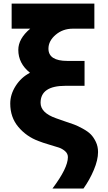

<svg xmlns="http://www.w3.org/2000/svg" viewBox="-20 -820 602 1070"><path d="M37.1 -243.2Q37.1 -293.9 67.4 -341.3Q97.7 -388.7 146.5 -414.1V-415Q82 -466.8 82 -542Q82 -604.5 148.4 -660.2H44.9V-799.8H505.9V-660.2H385.7Q330.1 -660.2 290 -626Q250 -591.8 250 -548.8Q250 -480.5 355.5 -480.5H451.2V-341.8H344.7Q206.1 -341.8 206.1 -247.1Q206.1 -191.4 292 -161.1Q304.7 -156.2 339.4 -144.5Q374 -132.8 393.1 -126Q412.1 -119.1 441.4 -103Q470.7 -86.9 486.3 -70.8Q502 -54.7 514.2 -29.3Q526.4 -3.9 526.4 27.3Q526.4 71.3 502.9 127Q479.5 182.6 445.3 230.5H272.5Q358.4 116.2 358.4 55.7Q358.4 36.1 342.8 22.5Q327.1 8.8 308.1 2.4Q289.1 -3.9 252.4 -14.6Q215.8 -25.4 194.3 -34.2Q127.9 -58.6 82.5 -112.3Q37.1 -166 37.1 -243.2Z"/></svg>

Font: Gothic A1 Black
Style: Regular
Weight: 900
Version: Version 2.50